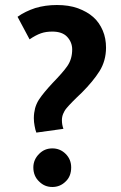

<svg xmlns="http://www.w3.org/2000/svg" viewBox="-20 -735 481 766"><path d="M207 -715C238 -715 266 -711 291 -702C315 -693 335 -682 352 -667C369 -652 381 -634 390 -613C399 -592 403 -569 403 -545C403 -510 394 -478 377 -451C360 -424 336 -395 307 -366C292 -352 280 -340 270 -330C260 -320 252 -311 246 -304C239 -296 235 -288 232 -281C229 -274 227 -265 227 -256C227 -243 229 -232 233 -221L125 -206C122 -213 120 -222 118 -233C116 -243 115 -253 115 -264C115 -278 117 -291 120 -303C123 -314 128 -326 135 -337C142 -348 150 -358 159 -369C168 -380 178 -391 190 -404C216 -431 236 -453 249 -472C262 -491 268 -513 268 -538C268 -557 261 -574 248 -588C235 -602 215 -609 189 -609C172 -609 157 -607 143 -602C129 -597 114 -589 98 -578L50 -668C71 -683 94 -694 121 -703C148 -711 176 -715 207 -715ZM113 -67C113 -88 121 -106 136 -121C151 -136 168 -143 189 -143C209 -143 227 -136 242 -121C257 -106 264 -88 264 -67C264 -44 257 -25 242 -11C227 4 209 11 189 11C168 11 151 4 136 -11C121 -25 113 -44 113 -67Z"/></svg>

Font: Holmes&Hills Bold
Style: Bold
Weight: 500
Designer: Noopur Datye, Girish Dalvi, Yashodeep Gholap, Pallavi Karambelkar
Foundry: Ek Type
Version: ""